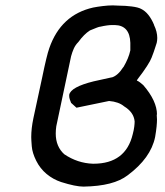

<svg xmlns="http://www.w3.org/2000/svg" viewBox="-20 -693 611 713"><path d="M552 -600Q564 -575 564 -552Q564 -543 562 -534Q561 -532 556.5 -517Q552 -502 543 -479Q539 -468 525.5 -447Q512 -426 491 -399Q490 -398 488 -394Q495 -391 500.5 -386.5Q506 -382 512 -377Q563 -318 563 -267L562 -268Q563 -259 563 -249Q563 -239 561.5 -223Q560 -207 556 -184Q540 -106 454 -42Q428 -22 387.5 -11.5Q347 -1 290 0Q261 0 207 -17Q177 -27 153 -47Q129 -67 114.5 -96Q100 -125 98 -149.5Q96 -174 96 -184Q96 -216 104 -254L137 -407Q145 -446 151.5 -473Q158 -500 163 -514Q206 -638 326 -665Q341 -668 361.5 -670.5Q382 -673 399 -673Q411 -673 423 -672Q445 -672 469 -669Q493 -666 504 -660Q533 -646 552 -601ZM405 -600Q401 -600 396 -600Q388 -600 377 -598.5Q366 -597 353 -594Q349 -594 340 -590.5Q331 -587 314 -580Q292 -566 271 -537Q260 -526 254 -512.5Q248 -499 244 -484L189 -224Q187 -210 187 -197Q187 -148 220 -119L219 -120Q268 -87 325 -85Q326 -85 327 -85Q447 -85 473 -195Q477 -210 478.5 -222Q480 -234 480 -242Q477 -276 441 -298Q421 -315 385 -318L264 -293L244 -311Q241 -318 239 -324.5Q237 -331 237 -336Q237 -339 237 -341Q243 -370 328 -391L396 -406L394 -405Q418 -412 438 -444V-443Q458 -477 464 -506V-534Q462 -599 406 -600Z"/></svg>

Font: New Athena Unicode
Style: Bold Italic
Weight: 700
Designer: J. Rusten 1997; rev. by R. Hancock 2001, 2002, rev. by D. Mastronarde 2002-2021
Foundry: Society for Classical Studies (formerly American Philological Association)
Version: Version 5.008